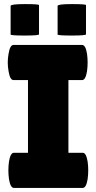

<svg xmlns="http://www.w3.org/2000/svg" viewBox="-20 -920 472 940"><path d="M385 0H48Q31 0 24 -43Q18 -86 24 -129Q31 -172 48 -172H117V-528H46Q29 -528 22 -571Q14 -614 22 -657Q29 -700 46 -700H382Q399 -700 406 -657Q412 -614 406 -571Q399 -528 382 -528H315V-172H385Q402 -172 409 -129Q415 -86 409 -43Q402 0 385 0ZM32 -751V-891Q32 -900 102 -900Q171 -900 171 -895V-752Q171 -746 102 -746Q32 -746 32 -751ZM262 -751V-891Q262 -900 332 -900Q401 -900 401 -895V-752Q401 -746 332 -746Q262 -746 262 -751Z"/></svg>

Font: FC Lilita One
Style: Regular
Weight: 400
Designer: Juan Montoreano
Foundry: Juan Montoreano
Version: Version 1.002